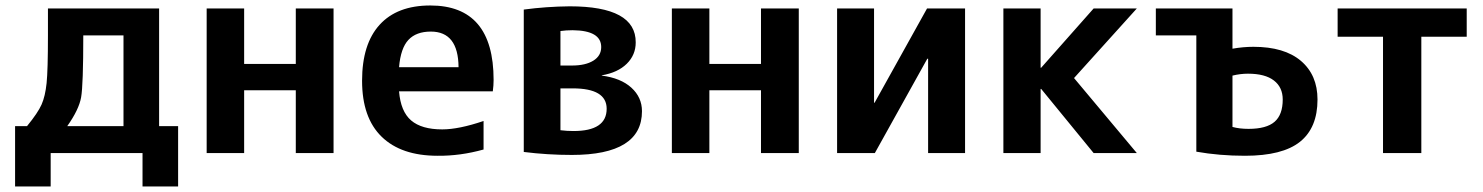

<svg xmlns="http://www.w3.org/2000/svg" viewBox="-20 -550 5330 690"><path d="M221.7 -96.7H423.8V-422.9H279.3Q279.3 -244.1 271.5 -200.2Q263.7 -156.2 221.7 -96.7ZM77.1 -96.7Q116.2 -144.5 129.4 -174.3Q142.6 -204.1 147.5 -251.5Q152.3 -298.8 152.3 -422.9V-519.5H551.8V-96.7H620.1V120.1H492.2V0H162.1V120.1H34.2V-96.7Z M857.4 -225.6V0H722.7V-519.5H857.4V-320.3H1043V-519.5H1178.7V0H1043V-225.6Z M1717.8 -12.7Q1633.8 10.7 1552.7 9.8Q1421.9 9.8 1351.6 -58.6Q1281.2 -127 1281.2 -259.8Q1281.2 -391.6 1344.2 -460.9Q1407.2 -530.3 1526.4 -530.3Q1753.9 -530.3 1753.9 -262.7Q1753.9 -243.2 1751 -221.7H1414.1Q1419.9 -149.4 1457.5 -117.2Q1495.1 -85 1569.3 -85Q1628.9 -85 1717.8 -115.2ZM1414.1 -308.6H1627.9Q1627 -436.5 1528.3 -436.5Q1475.6 -436.5 1447.8 -406.7Q1419.9 -377 1414.1 -308.6Z M1994.1 -82Q2017.6 -79.1 2041 -79.1Q2160.2 -79.1 2160.2 -159.2Q2160.2 -232.4 2038.1 -232.4H1994.1ZM1994.1 -314.5H2035.2Q2084 -314.5 2112.3 -332Q2140.6 -349.6 2140.6 -380.9Q2140.6 -440.4 2038.1 -441.4Q2014.6 -441.4 1994.1 -438.5ZM2287.1 -150.4Q2287.1 6.8 2035.2 6.8Q1947.3 6.8 1862.3 -3.9V-515.6Q1942.4 -526.4 2027.3 -527.3Q2265.6 -527.3 2264.6 -397.5Q2264.6 -352.5 2232.4 -320.8Q2200.2 -289.1 2142.6 -279.3V-278.3Q2210.9 -269.5 2249 -234.9Q2287.1 -200.2 2287.1 -150.4Z M2529.3 -225.6V0H2394.5V-519.5H2529.3V-320.3H2714.8V-519.5H2850.6V0H2714.8V-225.6Z M3121.1 -519.5V-180.7H3123L3311.5 -519.5H3448.2V0H3315.4V-338.9H3312.5L3124 0H2988.3V-519.5Z M3721.7 -230.5H3719.7V0H3585.9V-519.5H3719.7V-306.6H3721.7L3910.2 -519.5H4065.4L3839.8 -269.5L4065.4 0H3910.2Z M4409.2 -93.8Q4434.6 -86.9 4466.8 -86.9Q4531.2 -86.9 4560.5 -112.3Q4589.8 -137.7 4589.8 -192.4Q4589.8 -236.3 4558.1 -260.7Q4526.4 -285.2 4464.8 -285.2Q4437.5 -285.2 4409.2 -278.3ZM4409.2 -375Q4448.2 -381.8 4484.4 -381.8Q4595.7 -381.8 4655.3 -331.1Q4714.8 -280.3 4714.8 -192.4Q4714.8 -90.8 4651.9 -40.5Q4588.9 9.8 4454.1 9.8Q4362.3 9.8 4279.3 -4.9V-422.9H4133.8V-519.5H4409.2Z M5251 -418H5087.9V0H4950.2V-418H4787.1V-519.5H5251Z"/></svg>

Font: Mgen+ 1c bold
Style: Bold
Weight: 700
Designer: [Source Han Sans]
Ryoko NISHIZUKA  (kana & ideographs); Paul D. Hunt (Latin, Greek & Cyrillic); Wenlong ZHANG  (bopomofo
Version: Version 1.059.20150602